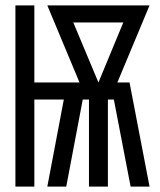

<svg xmlns="http://www.w3.org/2000/svg" viewBox="-20 -690 590 710"><path d="M37 0V-670H107V-385H274L155 -670H533L414 -385H459L533 0H463L401 -322H379V0H309V-322H286L225 0H155L216 -322H107V0ZM344 -385 436 -607H251Z"/></svg>

Font: Lode
Style: Regular
Weight: 400
Monospace: yes
Designer: Belleve Invis
Foundry: Belleve Invis
Version: Version 29.2.0; ttfautohint (v1.8.3)